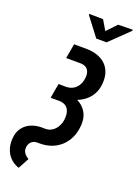

<svg xmlns="http://www.w3.org/2000/svg" viewBox="-258 -1023 939 1320"><g transform="rotate(20 211.0 -363.0)"><path d="M127.4 -710.9 223.1 -710.4Q265.1 -709.5 299.3 -697.5Q333.5 -685.5 358.2 -662.4Q382.8 -639.2 394.8 -605.7Q406.7 -572.3 403.8 -528.3Q400.9 -481.4 381.6 -446.5Q362.3 -411.6 331.1 -388.2Q299.8 -364.7 260.5 -353.3Q221.2 -341.8 177.2 -342.3L106.9 -342.8L120.6 -418L175.8 -417Q206.1 -418 227.8 -430.9Q249.5 -443.8 262.7 -466.3Q275.9 -488.8 279.3 -518.1Q282.7 -541.5 277.3 -560.1Q272 -578.6 257.6 -590.1Q243.2 -601.6 218.3 -603L108.4 -603.5ZM114.7 -383.8 167.5 -383.3Q209.5 -382.8 246.3 -371.6Q283.2 -360.4 310.5 -338.1Q337.9 -315.9 352.3 -282.5Q366.7 -249 363.3 -203.1Q359.9 -154.8 342.5 -115.7Q325.2 -76.7 295.7 -48.3Q266.1 -20 226.3 -4.6Q186.5 10.7 138.2 10.7H117.2Q94.2 11.7 79.1 25.4Q64 39.1 59.6 62.5Q57.1 80.6 62 94.5Q66.9 108.4 77.6 118.9Q88.4 129.4 102.5 138.2L59.6 217.3Q21 204.6 -3.9 179.2Q-28.8 153.8 -40.3 119.9Q-51.8 85.9 -49.3 45.9Q-46.9 -1.5 -24.7 -33.4Q-2.4 -65.4 33.9 -81.5Q70.3 -97.7 115.2 -97.7L138.7 -97.2Q161.1 -97.2 179 -105.5Q196.8 -113.8 209.7 -128.4Q222.7 -143.1 231 -161.6Q239.3 -180.2 242.2 -201.2Q244.6 -223.1 242.4 -242.4Q240.2 -261.7 231.4 -276.6Q222.7 -291.5 206.8 -300.3Q190.9 -309.1 166.5 -310.1L101.6 -310.5ZM255.4 -941.4 297.9 -869.6 365.7 -940.9 471.7 -942.9 472.2 -935.1 332.5 -799.8H257.3L153.8 -935.5V-942.9Z"/></g></svg>

Font: Roboto Condensed SemiBold
Style: Italic
Weight: 600
Italic angle: -12°
Designer: Christian Robertson
Foundry: Google
Version: Version 3.008; 2023